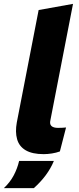

<svg xmlns="http://www.w3.org/2000/svg" viewBox="-64 -790 407 994"><path d="M246 -6Q227 1 204.5 4.5Q182 8 162 8Q103 8 69 -12Q35 -32 24.5 -69.5Q14 -107 23 -156L136 -738L314 -770L197 -168Q192 -147 202.5 -137.5Q213 -128 236 -128Q247 -128 257.5 -128.5Q268 -129 278 -130ZM-44 184Q-12 154 7 118Q26 82 35 43H215Q199 82 172.5 117.5Q146 153 111 184Z"/></svg>

Font: REM
Style: Bold Italic
Weight: 700
Italic angle: -11°
Designer: Octavio Pardo
Foundry: Ashler Design
Version: Version 1.005;gftools[0.9.28]